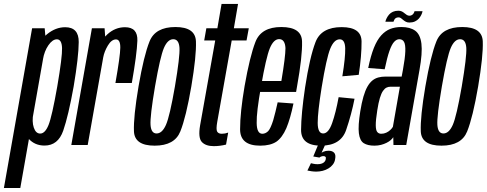

<svg xmlns="http://www.w3.org/2000/svg" viewBox="-90 -743 2495 984"><path d="M-70 220.5H14L145.5 -525L139 -598H74.5ZM138 3Q207.5 3 234 -73.2Q260.5 -149.5 287.5 -300Q313 -451.5 313.5 -527.5Q314 -603.5 244 -603.5Q195 -603.5 151.2 -567.8Q107.5 -532 98 -477L130 -438Q137 -480.5 158 -511Q179 -541.5 201.5 -541.5Q226.5 -541.5 228 -496.8Q229.5 -452 203.5 -300Q176.5 -146.5 158.8 -102.5Q141 -58.5 116 -58.5Q93.5 -58.5 83.2 -89Q73 -119.5 81 -163L35.5 -123Q24.5 -67.5 56.5 -32.2Q88.5 3 138 3Z M501.5 -317.5H585.5Q611.5 -465 614 -534.2Q616.5 -603.5 550.5 -603.5Q500 -603.5 460 -566.8Q420 -530 408.5 -464L439 -449Q444.5 -479 463 -510Q481.5 -541 504.5 -541Q527 -541 526.5 -498.5Q526 -456 501.5 -317.5ZM275.5 0H359.5L451.5 -519.5L446 -598H381Z M702.5 3.5Q805 3.5 834.2 -69.5Q863.5 -142.5 890.5 -300Q917 -457 914.2 -530.8Q911.5 -604.5 809 -604.5Q706 -604.5 676.5 -531Q647 -457.5 620 -300Q593.5 -143.5 596.5 -70Q599.5 3.5 702.5 3.5ZM712.5 -59Q684.5 -59 681.5 -102.8Q678.5 -146.5 704.5 -300Q731 -453 750.2 -497.5Q769.5 -542 798 -542Q827 -542 829.8 -497.8Q832.5 -453.5 806.5 -300Q780 -147 760.5 -103Q741 -59 712.5 -59Z M1005.5 6Q1037 6 1068.5 -2L1079.5 -63.5Q1063.5 -57.5 1046.5 -57.5Q1029.5 -57.5 1023 -68.5Q1016.5 -79.5 1023.5 -119L1097.5 -535.5H1173.5L1185 -598H1108.5L1130 -723H1045.5L1024 -598H967.5L956.5 -535.5H1013L935.5 -100.5Q924.5 -36.5 944.5 -15.2Q964.5 6 1005.5 6Z M1243.5 3.5 1254.5 -57.5Q1226 -57.5 1225.5 -113Q1224 -167 1248 -301Q1273.5 -448.5 1293 -496Q1312.5 -542.5 1340.5 -542.5Q1370.5 -542.5 1373 -496.5Q1373 -452.5 1352 -328H1243.5L1234 -272H1427.5Q1430.5 -286.5 1432.5 -301Q1460 -454.5 1458 -530Q1456.5 -604.5 1351.5 -604.5Q1248.5 -604.5 1219 -528Q1190 -452.5 1163.5 -301.5Q1140.5 -167 1140.5 -81Q1140 3.5 1243.5 3.5ZM1254.5 -57.5 1243.5 3.5Q1295 3.5 1326 -16.5Q1356 -37 1377.5 -86Q1398 -135 1414 -212.5L1333 -218.5Q1322 -168 1310 -126Q1297 -85 1284.5 -71Q1270.5 -57.5 1254.5 -57.5Z M1555 3.5Q1656.5 3.5 1684 -77Q1711.5 -157.5 1727 -237L1645.5 -245Q1631 -165.5 1612.2 -112.2Q1593.5 -59 1566 -59Q1538.5 -59 1538.2 -113Q1538 -167 1558.5 -295.5Q1583 -445.5 1602.5 -493.5Q1622 -541.5 1651 -541.5Q1678 -541.5 1679.2 -495.5Q1680.5 -449.5 1664.5 -352L1748.5 -359.5Q1763.5 -457 1763 -530.5Q1762.5 -604 1661 -604Q1556.5 -604 1527 -527.2Q1497.5 -450.5 1473.5 -294.5Q1453.5 -159.5 1453 -78Q1452.5 3.5 1555 3.5ZM1530.5 136.5Q1547.5 136.5 1563.5 132.5Q1579.5 128.5 1593.2 120.2Q1607 112 1616.2 99.8Q1625.5 87.5 1627.5 72.5Q1632 50 1622.5 39.8Q1613 29.5 1594 29.5Q1579 29.5 1567.8 34.5Q1556.5 39.5 1549.5 46L1547 64.5Q1551.5 60.5 1557.2 58.8Q1563 57 1567.5 57Q1574.5 57 1578 60.8Q1581.5 64.5 1579.5 73Q1577.5 84.5 1566.8 91.5Q1556 98.5 1537 98.5Q1527.5 98.5 1518.5 96.8Q1509.5 95 1503.5 93.5L1485.5 131Q1494.5 133 1507 134.8Q1519.5 136.5 1530.5 136.5ZM1547 64.5 1576 0H1540L1515.5 59Z M1828.5 3.5Q1847 3.5 1862.5 -0.5Q1878 -4.5 1891 -11Q1904 -17.5 1912.5 -25Q1921 -32.5 1925.5 -40L1926.5 0H1992L2060 -385Q2075.5 -471.5 2069.8 -519Q2064 -566.5 2038 -585.5Q2012 -604.5 1966.5 -604.5Q1935.5 -604.5 1910.2 -594.8Q1885 -585 1863.8 -561.8Q1842.5 -538.5 1826.2 -497.8Q1810 -457 1797 -394.5L1881.5 -388Q1894 -448.5 1905.8 -481.8Q1917.5 -515 1930 -528.5Q1942.5 -542 1956.5 -542Q1973 -542 1980.8 -528Q1988.5 -514 1987.2 -479.8Q1986 -445.5 1975 -385L1968.5 -350.5H1885Q1866 -350.5 1849 -346Q1832 -341.5 1818 -330Q1804 -318.5 1792.8 -298.5Q1781.5 -278.5 1772.5 -247.5Q1763.5 -216.5 1756.5 -173Q1744.5 -98 1749.2 -60Q1754 -22 1774.2 -9.2Q1794.5 3.5 1828.5 3.5ZM1863.5 -57.5Q1851 -57.5 1843.5 -66.5Q1836 -75.5 1835.8 -101.2Q1835.5 -127 1843.5 -177.5Q1849.5 -216.5 1856.8 -240.5Q1864 -264.5 1872.8 -277Q1881.5 -289.5 1890.8 -294Q1900 -298.5 1910.5 -298.5H1959.5L1923.5 -93Q1919 -85 1910.2 -76.8Q1901.5 -68.5 1889.5 -63Q1877.5 -57.5 1863.5 -57.5ZM2008.5 -627.5Q2024.5 -627.5 2036.8 -633.2Q2049 -639 2056.8 -648Q2064.5 -657 2069.2 -666.8Q2074 -676.5 2075.5 -685.5H2034.5Q2033.5 -681 2030.2 -675.2Q2027 -669.5 2021.2 -666Q2015.5 -662.5 2008.5 -662.5Q2001.5 -662.5 1995.2 -666.2Q1989 -670 1983 -675.2Q1977 -680.5 1969.8 -684.2Q1962.5 -688 1951.5 -688Q1936 -688 1924 -682.8Q1912 -677.5 1904.2 -668.5Q1896.5 -659.5 1891.8 -650Q1887 -640.5 1885 -631.5H1926.5Q1928 -636 1930.8 -641.8Q1933.5 -647.5 1939.2 -650.8Q1945 -654 1953 -654Q1959.5 -654 1964.8 -650Q1970 -646 1976.2 -640.8Q1982.5 -635.5 1990 -631.5Q1997.5 -627.5 2008.5 -627.5Z M2172.5 3.5Q2275 3.5 2304.2 -69.5Q2333.5 -142.5 2360.5 -300Q2387 -457 2384.2 -530.8Q2381.5 -604.5 2279 -604.5Q2176 -604.5 2146.5 -531Q2117 -457.5 2090 -300Q2063.5 -143.5 2066.5 -70Q2069.5 3.5 2172.5 3.5ZM2182.5 -59Q2154.5 -59 2151.5 -102.8Q2148.5 -146.5 2174.5 -300Q2201 -453 2220.2 -497.5Q2239.5 -542 2268 -542Q2297 -542 2299.8 -497.8Q2302.5 -453.5 2276.5 -300Q2250 -147 2230.5 -103Q2211 -59 2182.5 -59Z"/></svg>

Font: Anybody ExtraCondensed
Style: Italic
Weight: 400
Width: 2
Italic angle: -10°
Version: Version 1.113;gftools[0.9.25]